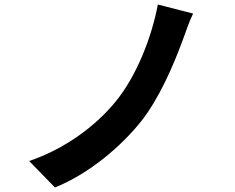

<svg xmlns="http://www.w3.org/2000/svg" viewBox="-20 -792 1040 849"><path d="M834 -732 678 -772C651 -629 585 -456 489 -340C400 -232 265 -133 109 -80L223 37C377 -25 517 -147 602 -253C683 -354 748 -505 790 -620C802 -652 816 -696 834 -732Z"/></svg>

Font: Noto Sans Mono CJK TC
Style: Bold
Weight: 700
Designer: Ryoko NISHIZUKA 西塚涼子 (kana, bopomofo & ideographs); Paul D. Hunt (Latin, Greek & Cyrillic); Sandoll Communications 산돌커뮤니
Foundry: Adobe
Version: Version 2.004;hotconv 1.0.118;makeotfexe 2.5.65603